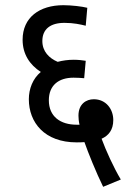

<svg xmlns="http://www.w3.org/2000/svg" viewBox="-20 -652 493 739"><path d="M377 67 445 39C417 -8 388 -72 371 -118C398 -130 416 -152 416 -190C416 -232 388 -270 341 -270C312 -270 282 -252 282 -207C282 -198 283 -185 286 -172C282 -172 278 -172 275 -172C213 -172 168 -203 168 -266C168 -323 205 -353 263 -353C277 -353 293 -352 304 -351L310 -418C299 -420 280 -422 264 -422C242 -422 221 -419 202 -414C169 -428 143 -454 143 -494C143 -540 174 -564 228 -564C263 -564 290 -558 310 -553L316 -622C297 -627 255 -632 224 -632C132 -632 67 -585 67 -499C67 -444 94 -403 137 -375C106 -349 91 -310 91 -270C91 -181 151 -104 275 -104C285 -104 295 -104 305 -105C319 -65 350 12 377 67Z"/></svg>

Font: Noto Sans Condensed
Style: Italic
Weight: 400
Width: 3
Italic angle: -12°
Designer: Monotype Design Team
Foundry: Monotype Imaging Inc.
Version: Version 2.013